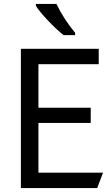

<svg xmlns="http://www.w3.org/2000/svg" viewBox="-20 -964 576 984"><path d="M269 -944Q308 -864 365 -796V-784H306Q271 -811 226 -858.5Q181 -906 164 -934V-944ZM478 0H87V-714H486V-635H177V-412H445V-334H177V-79H508Z"/></svg>

Font: Advent Sans Logo
Style: Regular
Weight: 400
Designer: Types & Symbols
Foundry: Types & Symbols
Version: Version 1.002